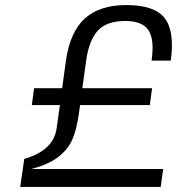

<svg xmlns="http://www.w3.org/2000/svg" viewBox="-20 -740 706 760"><path d="M476 -657Q402 -657 367 -618.5Q332 -580 321 -500L306 -391H582L573 -324H297L292 -289Q283 -225 265.5 -186Q248 -147 209 -117.5Q170 -88 103 -71H626L616 0H60L76 -111Q191 -144 204 -231L217 -324H106L115 -391H226L241 -500Q257 -613 315.5 -666.5Q374 -720 480 -720Q592 -720 632 -668Q672 -616 656 -500H580Q592 -584 567.5 -620.5Q543 -657 476 -657Z"/></svg>

Font: Fivo Sans Modern
Style: Italic
Weight: 400
Designer: Alexander Slobzheninov
Foundry: Alexander Slobzheninov
Version: 1.0